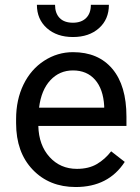

<svg xmlns="http://www.w3.org/2000/svg" viewBox="-20 -750 570 780"><path d="M422.4 -730.5Q422.4 -671.4 382.1 -635.5Q341.8 -599.6 276.4 -599.6Q210.9 -599.6 170.4 -635.7Q129.9 -671.9 129.9 -730.5H203.6Q203.6 -696.3 222.2 -677Q240.7 -657.7 276.4 -657.7Q310.5 -657.7 329.8 -676.8Q349.1 -695.8 349.1 -730.5ZM287.6 9.8Q180.2 9.8 112.8 -60.8Q45.4 -131.3 45.4 -249.5V-266.1Q45.4 -344.7 75.4 -406.5Q105.5 -468.3 159.4 -503.2Q213.4 -538.1 276.4 -538.1Q379.4 -538.1 436.5 -470.2Q493.7 -402.3 493.7 -275.9V-238.3H135.7Q137.7 -160.2 181.4 -112.1Q225.1 -64 292.5 -64Q340.3 -64 373.5 -83.5Q406.7 -103 431.6 -135.3L486.8 -92.3Q420.4 9.8 287.6 9.8ZM276.4 -463.9Q221.7 -463.9 184.6 -424.1Q147.5 -384.3 138.7 -312.5H403.3V-319.3Q399.4 -388.2 366.2 -426Q333 -463.9 276.4 -463.9Z"/></svg>

Font: Mardoto
Style: Regular
Weight: 400
Designer: Christian Robertson, Vahan Hovhannisyan
Foundry: Google
Version: Version 1.000